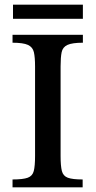

<svg xmlns="http://www.w3.org/2000/svg" viewBox="-20 -807 412 827"><path d="M336 0H34V-34Q79 -34 99.5 -41.5Q120 -49 125.5 -70.5Q131 -92 131 -135V-521Q131 -560 126 -582Q121 -604 100.5 -613.5Q80 -623 34 -623V-657H337V-623Q291 -623 270.5 -613.5Q250 -604 245.5 -582Q241 -560 241 -521V-135Q241 -92 246.5 -70.5Q252 -49 272 -41.5Q292 -34 336 -34ZM337 -726H36V-787H337Z"/></svg>

Font: STIX Two Text Medium
Style: Regular
Weight: 500
Designer: Ross Mills, John Hudson & Paul Hanslow, Tiro Typeworks Ltd; with prior portions MicroPress Inc., and Coen Hoffman.
Foundry: Tiro Typeworks Ltd
Version: Version 2.13 b171